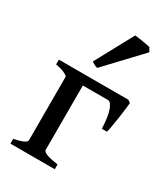

<svg xmlns="http://www.w3.org/2000/svg" viewBox="-182 -815 786 899"><g transform="rotate(30 211.5 -365.5)"><path d="M388.2 -274.4H360.4Q357.9 -340.3 345.7 -372.8Q333.5 -405.3 317.9 -405.3H148.9L160.6 -454.1H399.9L414.1 -444.3Q413.6 -434.6 410.6 -411.4Q407.7 -388.2 403.6 -360.4Q399.4 -332.5 395.3 -308.6Q391.1 -284.7 388.2 -274.4ZM24.4 0V-25.9Q51.8 -30.8 71.8 -39.1Q91.8 -47.4 91.8 -57.6V-400.9Q91.8 -405.3 72.8 -414.3Q53.7 -423.3 24.4 -428.2V-454.1H238.8V-433.6Q182.1 -426.3 182.1 -419.4V-57.6Q182.1 -48.3 199 -40.8Q215.8 -33.2 264.2 -25.9V0ZM199.2 -510.3Q190.4 -511.7 181.2 -516.8Q171.9 -522 166.5 -526.4L277.3 -731Q284.7 -730.5 302 -727.8Q319.3 -725.1 336.7 -722.2Q354 -719.2 361.3 -717.3L374 -695.8Z"/></g></svg>

Font: Gentium Book Plus
Style: Regular
Weight: 400
Designer: Victor Gaultney, Annie Olsen, Iska Routamaa, Becca Hirsbrunner
Foundry: SIL International
Version: Version 6.101